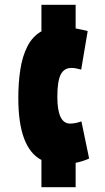

<svg xmlns="http://www.w3.org/2000/svg" viewBox="-20 -671 436 797"><path d="M152 106V-7Q56 -57 56 -264Q56 -328 64.5 -383Q73 -438 94 -479Q115 -520 152 -541V-651H294V-553Q310 -550 323.5 -547Q337 -544 344 -542L317 -382Q308 -384 298.5 -386.5Q289 -389 276 -389Q246 -389 232 -361.5Q218 -334 218 -269Q218 -158 271 -158Q292 -158 318 -167L350 -13Q327 -2 294 5V106Z"/></svg>

Font: Georama ExtraCondensed ExtraBold
Style: Regular
Weight: 800
Width: 2
Designer: Jean-Baptiste Levee
Foundry: Production Type
Version: Version 1.000